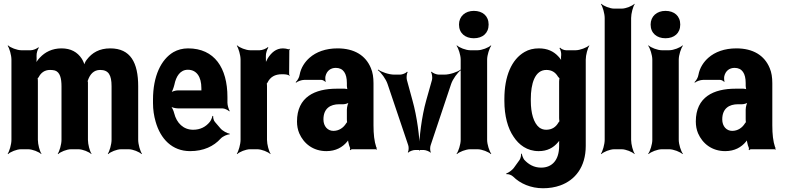

<svg xmlns="http://www.w3.org/2000/svg" viewBox="-20 -796 4193 1024"><path d="M247 -423C257 -423 265 -422 273 -420C300 -411 308 -379 308 -335V-50C308 -26 297 11 288 24L290 26C302 14 336 0 359 0H398C421 0 455 14 467 26L468 24C459 11 449 -26 449 -50V-357C448 -358 448 -365 447 -366L446 -362C447 -362 449 -367 449 -368C460 -400 480 -423 514 -423C559 -423 575 -396 575 -336V-50C575 -26 564 11 555 24L557 26C569 14 603 0 626 0H666C689 0 723 14 735 26L737 24C728 11 717 -26 717 -50V-336C717 -462 676 -538 568 -538C510 -538 471 -515 443 -478C435 -469 428 -452 428 -443H432C432 -452 423 -472 416 -483C393 -518 358 -538 308 -538C258 -538 220 -518 193 -489C183 -479 171 -462 167 -452L171 -450C175 -461 176 -480 175 -495V-498C174 -512 181 -534 187 -541L185 -544C178 -537 157 -528 144 -528H94C71 -528 35 -542 23 -554L21 -552C30 -539 41 -502 41 -478V-50C41 -26 30 11 21 24L23 26C35 14 69 0 92 0H130C153 0 188 14 200 26L201 24C192 11 182 -26 182 -50V-361C182 -364 182 -378 180 -379L177 -376C179 -375 184 -382 186 -384C198 -408 218 -423 247 -423Z M983 -538C954 -538 928 -531 905 -518C839 -479 796 -390 796 -265V-246C796 -211 801 -178 810 -147C836 -55 898 10 994 10C1066 10 1120 -16 1157 -57C1168 -69 1193 -80 1204 -79L1205 -83C1193 -84 1167 -98 1156 -111L1126 -146C1119 -154 1116 -169 1117 -177L1113 -178C1112 -170 1105 -153 1099 -146C1078 -120 1049 -104 1010 -104C958 -104 922 -140 909 -192C906 -206 896 -226 889 -233L888 -229C896 -223 915 -218 929 -218H1166C1178 -218 1196 -209 1203 -202L1205 -204C1200 -212 1193 -234 1193 -248V-278C1193 -434 1124 -538 983 -538ZM1054 -326V-320C1054 -317 1054 -311 1056 -310L1058 -312C1057 -314 1052 -314 1050 -314H929C916 -314 896 -308 888 -301L890 -297C898 -305 906 -328 910 -344C919 -389 941 -424 982 -424C1028 -424 1054 -387 1054 -326Z M1524 -391 1525 -393C1523 -395 1522 -399 1522 -403L1523 -527C1523 -529 1525 -532 1526 -533L1524 -536C1523 -535 1521 -533 1519 -533C1511 -536 1498 -538 1489 -538C1452 -538 1427 -515 1408 -485C1402 -474 1394 -458 1392 -449L1395 -448C1399 -457 1399 -475 1398 -488V-497C1397 -511 1405 -534 1411 -542L1409 -545C1401 -537 1379 -528 1365 -528H1315C1292 -528 1257 -542 1245 -554L1243 -552C1252 -539 1263 -502 1263 -478V-50C1263 -26 1252 11 1243 24L1245 26C1257 14 1291 0 1314 0H1352C1375 0 1410 14 1422 26L1423 24C1414 11 1404 -26 1404 -50V-334C1404 -337 1404 -350 1402 -351L1400 -348C1401 -347 1406 -354 1407 -356C1421 -385 1446 -400 1483 -400C1496 -400 1517 -400 1524 -391Z M1972 -128V-352C1972 -383 1968 -410 1958 -433C1930 -501 1869 -538 1780 -538C1717 -538 1666 -519 1631 -488C1607 -467 1585 -436 1578 -397C1576 -382 1565 -365 1557 -358L1559 -355C1567 -362 1588 -370 1603 -370H1693C1701 -370 1712 -364 1715 -359L1717 -361C1715 -366 1714 -383 1716 -390C1723 -419 1744 -434 1771 -434C1811 -434 1830 -404 1830 -353V-338C1830 -331 1832 -318 1836 -314L1839 -317C1836 -321 1824 -323 1818 -323H1776C1659 -323 1564 -279 1564 -148C1564 -125 1568 -104 1576 -85C1600 -30 1650 10 1721 10C1771 10 1807 -11 1831 -40C1834 -44 1839 -50 1840 -54L1836 -55C1835 -51 1837 -43 1838 -37C1840 -26 1843 -16 1847 -7C1848 -5 1847 1 1846 3L1849 5C1850 3 1854 0 1857 0H1984C1986 0 1987 2 1988 3L1990 1C1989 0 1988 -2 1988 -4C1988 -5 1990 -7 1990 -7L1987 -10C1976 -43 1972 -80 1972 -128ZM1705 -159C1705 -218 1742 -240 1789 -240H1811C1822 -240 1841 -246 1846 -253L1843 -256C1836 -249 1830 -225 1830 -211V-162C1830 -159 1830 -145 1832 -143L1835 -146C1833 -148 1828 -141 1826 -138C1812 -115 1788 -98 1758 -98C1728 -98 1705 -122 1705 -159Z M2180 -260 2150 -370C2147 -381 2149 -404 2154 -411L2151 -414C2146 -406 2125 -398 2114 -398H2083C2054 -398 2014 -412 1997 -425L1995 -422C2012 -410 2038 -375 2047 -348L2157 -22C2161 -12 2160 9 2155 16L2157 18C2162 12 2182 4 2193 4H2240C2251 4 2271 12 2276 18L2278 16C2273 9 2273 -12 2277 -22L2386 -348C2395 -375 2421 -410 2438 -422L2437 -425C2420 -412 2379 -398 2350 -398H2320C2309 -398 2287 -406 2282 -414L2279 -411C2284 -404 2287 -381 2284 -370L2253 -260C2229 -175 2215 -60 2215 7H2219C2219 -60 2204 -175 2180 -260Z M2578 -50V-478C2578 -502 2590 -539 2600 -552L2598 -554C2586 -542 2550 -528 2527 -528H2488C2465 -528 2429 -542 2417 -554L2415 -552C2425 -539 2437 -502 2437 -478V-50C2437 -26 2425 11 2415 24L2417 26C2429 14 2465 0 2488 0H2527C2550 0 2586 14 2598 26L2600 24C2590 11 2578 -26 2578 -50ZM2507 -592C2554 -592 2586 -619 2586 -665C2586 -711 2554 -738 2507 -738C2461 -738 2428 -709 2428 -665C2428 -619 2461 -592 2507 -592Z M2962 -31V-17C2962 57 2925 98 2866 98C2827 98 2798 80 2776 56C2770 48 2764 32 2763 24H2759C2760 32 2757 48 2751 57L2720 100C2712 111 2690 127 2680 129L2681 133C2690 131 2708 137 2717 146C2754 183 2811 208 2876 208C2909 208 2940 203 2968 193C3046 165 3104 96 3104 -18V-478C3104 -502 3114 -539 3123 -552L3122 -554C3109 -542 3073 -528 3050 -528H2999C2988 -528 2972 -535 2967 -542L2964 -539C2969 -533 2974 -514 2973 -504V-502C2971 -489 2972 -471 2976 -462L2979 -464C2976 -473 2965 -488 2956 -497C2932 -522 2900 -538 2854 -538C2826 -538 2800 -532 2778 -519C2708 -479 2670 -389 2670 -268V-258C2670 -178 2688 -112 2719 -67C2747 -24 2791 10 2853 10C2899 10 2931 -8 2955 -36C2960 -41 2966 -49 2968 -55L2965 -56C2962 -51 2962 -39 2962 -31ZM2962 -361V-166C2962 -163 2963 -149 2964 -148L2967 -151C2965 -152 2960 -145 2958 -142C2945 -119 2924 -104 2893 -104C2879 -104 2867 -108 2856 -116C2826 -140 2811 -193 2811 -258V-268C2811 -349 2832 -423 2894 -423C2924 -423 2943 -409 2956 -387C2958 -385 2965 -376 2967 -377L2965 -381C2963 -380 2962 -364 2962 -361Z M3346 -50V-700C3346 -724 3356 -761 3365 -774L3364 -776C3352 -764 3318 -750 3295 -750H3256C3233 -750 3199 -764 3187 -776L3185 -774C3194 -761 3205 -724 3205 -700V-50C3205 -26 3194 11 3185 24L3187 26C3199 14 3233 0 3256 0H3295C3318 0 3352 14 3364 26L3365 24C3356 11 3346 -26 3346 -50Z M3600 -50V-478C3600 -502 3612 -539 3622 -552L3620 -554C3608 -542 3572 -528 3549 -528H3510C3487 -528 3451 -542 3439 -554L3437 -552C3447 -539 3459 -502 3459 -478V-50C3459 -26 3447 11 3437 24L3439 26C3451 14 3487 0 3510 0H3549C3572 0 3608 14 3620 26L3622 24C3612 11 3600 -26 3600 -50ZM3529 -592C3576 -592 3608 -619 3608 -665C3608 -711 3576 -738 3529 -738C3483 -738 3450 -709 3450 -665C3450 -619 3483 -592 3529 -592Z M4099 -128V-352C4099 -383 4095 -410 4085 -433C4057 -501 3996 -538 3907 -538C3844 -538 3793 -519 3758 -488C3734 -467 3712 -436 3705 -397C3703 -382 3692 -365 3684 -358L3686 -355C3694 -362 3715 -370 3730 -370H3820C3828 -370 3839 -364 3842 -359L3844 -361C3842 -366 3841 -383 3843 -390C3850 -419 3871 -434 3898 -434C3938 -434 3957 -404 3957 -353V-338C3957 -331 3959 -318 3963 -314L3966 -317C3963 -321 3951 -323 3945 -323H3903C3786 -323 3691 -279 3691 -148C3691 -125 3695 -104 3703 -85C3727 -30 3777 10 3848 10C3898 10 3934 -11 3958 -40C3961 -44 3966 -50 3967 -54L3963 -55C3962 -51 3964 -43 3965 -37C3967 -26 3970 -16 3974 -7C3975 -5 3974 1 3973 3L3976 5C3977 3 3981 0 3984 0H4111C4113 0 4114 2 4115 3L4117 1C4116 0 4115 -2 4115 -4C4115 -5 4117 -7 4117 -7L4114 -10C4103 -43 4099 -80 4099 -128ZM3832 -159C3832 -218 3869 -240 3916 -240H3938C3949 -240 3968 -246 3973 -253L3970 -256C3963 -249 3957 -225 3957 -211V-162C3957 -159 3957 -145 3959 -143L3962 -146C3960 -148 3955 -141 3953 -138C3939 -115 3915 -98 3885 -98C3855 -98 3832 -122 3832 -159Z"/></svg>

Font: Asimov
Style: EdgeExtreme
Weight: 500
Designer: Google
Version: Version 2.000980: 2014